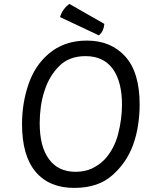

<svg xmlns="http://www.w3.org/2000/svg" viewBox="-20 -922 736 966"><path d="M90.8 -297.9Q90.8 -138.7 159.2 -57.6Q227.5 23.4 353.5 23.4Q473.6 23.4 544.9 -40Q616.2 -102.5 649.4 -192.4Q667 -241.2 674.8 -293Q682.6 -345.7 682.6 -396.5Q682.6 -557.6 610.4 -637.7Q538.1 -717.8 417 -717.8Q357.4 -717.8 308.6 -700.2Q260.7 -682.6 223.6 -650.4Q155.3 -591.8 123 -497.1Q90.8 -402.3 90.8 -297.9ZM410.2 -639.6Q500 -639.6 546.9 -576.2Q593.8 -511.7 593.8 -394.5Q593.8 -324.2 574.2 -247.1Q553.7 -169.9 504.9 -118.2Q477.5 -90.8 442.4 -74.2Q406.2 -57.6 360.4 -57.6Q272.5 -57.6 226.6 -121.1Q179.7 -183.6 179.7 -302.7Q179.7 -343.8 185.5 -385.7Q191.4 -427.7 204.1 -465.8Q227.5 -539.1 277.3 -588.9Q327.1 -639.6 410.2 -639.6ZM329.1 -902.3Q312.5 -890.6 299.8 -873Q287.1 -855.5 282.2 -835.9Q347.7 -805.7 477.5 -744.1Q490.2 -754.9 497.1 -769.5Q503.9 -785.2 504.9 -801.8Q446.3 -835 329.1 -902.3Z"/></svg>

Font: cl
Style: Italic
Weight: 400
Designer: Mitja Miklavcic
Version: Version 7.504; 2011; Build 1022